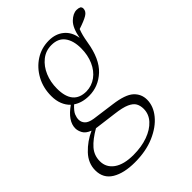

<svg xmlns="http://www.w3.org/2000/svg" viewBox="-231 -601 950 950"><g transform="rotate(-45 243.5 -126.0)"><path d="M227 -175Q265 -176 295 -198Q325 -220 342 -258.5Q359 -297 359 -345Q359 -398 336 -429Q313 -460 266 -460Q226 -460 196 -436Q166 -412 149.5 -373Q133 -334 133 -288Q133 -175 227 -175ZM87 -282Q87 -339 112 -385Q137 -431 179 -458Q221 -485 273 -485Q320 -485 351.5 -459Q383 -433 390 -386Q401 -446 426.5 -470.5Q452 -495 477 -495Q490 -495 500 -490Q506 -484 506 -476Q506 -456 485 -443.5Q464 -431 421 -417Q415 -402 410.5 -384.5Q406 -367 402 -343Q386 -243 336 -196.5Q286 -150 221 -150Q172 -150 138 -173Q113 -150 106.5 -134Q100 -118 100 -104Q100 -86 112.5 -72.5Q125 -59 156 -54L274 -38Q351 -28 380.5 -1Q410 26 410 66Q410 111 377 151.5Q344 192 285 217.5Q226 243 148 243Q72 243 26.5 215.5Q-19 188 -19 132Q-19 82 18.5 42.5Q56 3 107 -20Q78 -31 68 -49.5Q58 -68 58 -85Q58 -136 125 -183Q107 -200 97 -225Q87 -250 87 -282ZM29 116Q29 160 65.5 186Q102 212 169 212Q225 212 269.5 196Q314 180 340 151.5Q366 123 366 86Q366 64 357 47.5Q348 31 322.5 19.5Q297 8 247 2L138 -12Q137 -12 135 -12.5Q133 -13 131 -13Q82 15 55.5 45Q29 75 29 116Z"/></g></svg>

Font: Source Serif Pro Light
Style: Italic
Weight: 300
Italic angle: -12°
Designer: Frank Grießhammer
Foundry: Adobe Systems Incorporated
Version: Version 3.001;hotconv 1.0.111;makeotfexe 2.5.65597